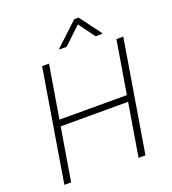

<svg xmlns="http://www.w3.org/2000/svg" viewBox="-163 -1051 1047 1172"><g transform="rotate(-20 360.5 -465.0)"><path d="M52.2 0 172.4 -727.5H217.3L160.2 -384.3H598.1L655.3 -727.5H699.7L579.1 0H534.2L591.3 -343.3H153.3L96.2 0ZM542 -787.1 464.4 -892.1 353.5 -787.1H305.2L306.2 -791L454.6 -929.7H482.9L586.4 -791L585.4 -787.1Z"/></g></svg>

Font: Inter Tight ExtraLight
Style: Italic
Weight: 250
Italic angle: -9.39999°
Designer: Rasmus Andersson
Foundry: rsms
Version: Version 3.004